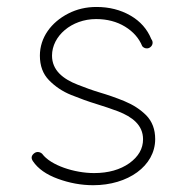

<svg xmlns="http://www.w3.org/2000/svg" viewBox="-20 -527 538 557"><path d="M416 -390.1C423.3 -395.5 425.3 -405.8 418.9 -413.6C407.2 -442.4 387.2 -465.3 358.4 -481.9C329.6 -498.5 296.9 -506.8 259.8 -506.8C230 -506.8 203.1 -500.5 178.2 -487.8C128.4 -462.4 95.7 -418 95.7 -365.7C95.7 -335.9 104.5 -312.5 122.1 -294.4C139.6 -276.4 161.1 -261.7 186.5 -251.5C211.9 -241.2 236.3 -232.4 260.3 -225.1C280.8 -218.8 301.3 -211.9 322.3 -204.1C363.8 -188 395 -164.1 395 -123C395 -95.7 381.8 -72.8 355.5 -53.7C328.6 -34.7 294.4 -24.9 252.9 -24.9C195.8 -24.9 127 -47.4 102.5 -80.6C97.2 -85.9 87.9 -88.4 80.1 -83C70.8 -76.2 69.3 -68.4 75.7 -59.1C90.3 -37.6 114.3 -20.5 147.9 -8.3C181.2 3.9 215.3 10.3 250.5 10.3C351.1 10.3 430.2 -45.4 430.2 -123.5C430.2 -151.9 421.4 -174.8 404.3 -192.4C387.2 -209.5 366.2 -223.1 341.3 -233.4C316.4 -243.7 292 -252 269 -258.8C248 -265.1 226.6 -272.9 205.6 -281.2C162.6 -297.9 130.9 -323.2 130.9 -365.7C130.9 -422.4 187.5 -471.7 258.8 -471.7C290.5 -471.7 318.8 -464.4 342.8 -449.7C366.7 -435.1 383.3 -416 392.6 -393.1C398.9 -385.3 409.7 -384.8 416 -390.1Z"/></svg>

Font: Mikhak ExtraLight
Style: Regular
Weight: 200
Designer: Amin Abedi
Version: Version 3.2